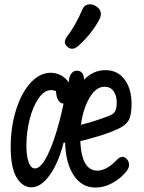

<svg xmlns="http://www.w3.org/2000/svg" viewBox="-20 -847 660 880"><path d="M416.5 12.5Q355 12.5 318 -43.2Q281 -99 278.5 -193H271.5Q247.5 -99 207.5 -43.8Q167.5 11.5 124 11.5Q83.5 11.5 56.2 -33.2Q29 -78 29 -172.5Q29 -264.5 53.5 -343Q78 -421.5 120.2 -467.5Q162.5 -513.5 212.5 -513.5Q237 -513.5 259.5 -501.5Q282 -489.5 295 -469Q295 -470.5 295.2 -473Q295.5 -475.5 295.5 -476.5Q297.5 -499 308.2 -511.5Q319 -524 335 -523Q364 -520.5 365.5 -482Q407.5 -525.5 463 -525.5Q519 -525.5 551 -482.8Q583 -440 583 -370.5Q583 -318 568.8 -294.2Q554.5 -270.5 517 -254.5Q458 -227 348 -200Q354 -65 426 -65Q469 -65 517 -115.5Q528 -126.5 539.5 -128Q551 -129.5 562 -117.5Q582.5 -91.5 560 -62.5Q535.5 -31 497 -9.2Q458.5 12.5 416.5 12.5ZM101 -179Q101 -133.5 111 -104.2Q121 -75 140.5 -75Q172.5 -75 208.2 -158.5Q244 -242 271.5 -372Q240 -374.5 236.5 -429.5Q227 -434 214 -434Q183.5 -434 157.2 -396.8Q131 -359.5 116 -300.8Q101 -242 101 -179ZM287 -679Q265 -649 293 -629.5Q301.5 -623.5 310.5 -623.5Q319.5 -623.5 327 -628Q334.5 -632.5 344.5 -641.5Q402 -695.5 434.5 -756Q456 -796.5 419 -819Q403 -830 383.8 -826.5Q364.5 -823 357 -802Q325 -728.5 287 -679ZM351 -275Q414 -290.5 479.5 -316Q500.5 -324 507.8 -337.5Q515 -351 515 -377.5Q515 -407.5 500.8 -428.5Q486.5 -449.5 459 -449.5Q420 -449.5 390.2 -398.8Q360.5 -348 351 -275Z"/></svg>

Font: Monaspace Radon
Style: Regular
Weight: 400
Designer: Riley Cran & the Lettermatic Team
Foundry: Lettermatic
Version: Version 1.000 (Monaspace Radon)